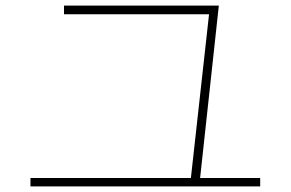

<svg xmlns="http://www.w3.org/2000/svg" viewBox="-20 -704 1040 687"><path d="M911 -37H89V-67H663L728 -653H209V-684H763L696 -67H911Z"/></svg>

Font: Murecho ExtraLight
Style: Regular
Weight: 200
Designer: Neil Summerour
Foundry: Positype
Version: Version 1.010; ttfautohint (v1.8.3)